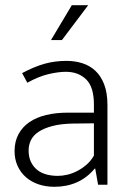

<svg xmlns="http://www.w3.org/2000/svg" viewBox="-20 -710 499 738"><path d="M65 -429Q112 -454 151.5 -465Q191 -476 236 -476Q268 -476 296.5 -467Q325 -458 346.5 -438Q368 -418 380.5 -385.5Q393 -353 393 -306V0H357L346 -62H344Q315 -27 276 -9.5Q237 8 189 8Q156 8 128 -1.5Q100 -11 79.5 -29Q59 -47 47.5 -72.5Q36 -98 36 -129Q36 -166 51 -194Q66 -222 93 -240.5Q120 -259 157.5 -268Q195 -277 241 -277H341V-308Q341 -376 311 -405Q281 -434 233 -434Q204 -434 166 -425Q128 -416 85 -392ZM341 -236 258 -235Q213 -234 181 -225.5Q149 -217 128.5 -203.5Q108 -190 99 -171.5Q90 -153 90 -132Q90 -106 99 -87.5Q108 -69 123 -57Q138 -45 158.5 -39.5Q179 -34 202 -34Q220 -34 239 -38.5Q258 -43 276.5 -52.5Q295 -62 312 -76.5Q329 -91 341 -112ZM218 -556H176L256 -690H319Z"/></svg>

Font: Mukta Vaani ExtraLight
Style: Regular
Weight: 275
Designer: Noopur Datye, Girish Dalvi, Yashodeep Gholap, Pallavi Karambelkar
Foundry: Ek Type
Version: Version 2.538;PS 1.000;hotconv 16.6.51;makeotf.lib2.5.65220;